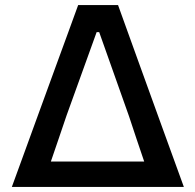

<svg xmlns="http://www.w3.org/2000/svg" viewBox="-20 -733 766 753"><path d="M26.5 0Q47.5 -58 70.8 -121.5Q94 -185 115 -243L204 -487Q228 -552 247.5 -605.8Q267 -659.5 286.5 -713H443Q462 -659.5 481.5 -606.2Q501 -553 524.5 -487L613.5 -241Q635 -182 657.5 -119.8Q680 -57.5 701 0ZM241 -280Q226.5 -237 210.8 -191Q195 -145 179.5 -99.5H545.5Q530 -145 514.8 -190.2Q499.5 -235.5 486 -277L369 -607H359Z"/></svg>

Font: Commissioner Medium
Style: Regular
Weight: 500
Designer: Kostas Bartsokas
Foundry: Kostas Bartsokas
Version: Version 1.000; ttfautohint (v1.8.3)